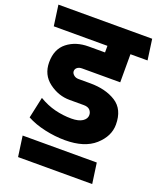

<svg xmlns="http://www.w3.org/2000/svg" viewBox="-169 -777 886 1066"><g transform="rotate(20 274.5 -244.0)"><path d="M272 -110Q315 -110 337.5 -125Q360 -140 360 -162Q360 -179 348.5 -191.5Q337 -204 312 -204H228Q162 -204 106 -246Q50 -288 50 -362Q50 -440 100.5 -479.5Q151 -519 226 -519H323V-558H6L-11 -680H543L560 -558H459V-392H234Q216 -392 205.5 -383.5Q195 -375 195 -362Q195 -350 206.5 -340Q218 -330 235 -330H304Q396 -330 456.5 -291.5Q517 -253 517 -163Q517 -94 456 -39.5Q395 15 280 15Q221 15 160 1.5Q99 -12 53 -37L80 -162Q127 -134 175 -122Q223 -110 272 -110ZM506 192H68L51 71H489Z"/></g></svg>

Font: Palanquin Dark Medium
Style: Regular
Weight: 500
Designer: Pria Ravichandran
Version: Version 1.001